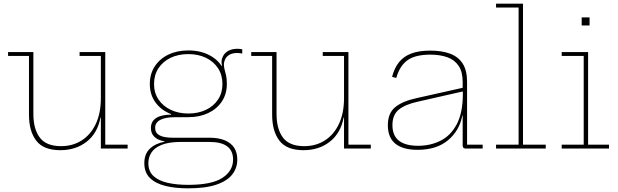

<svg xmlns="http://www.w3.org/2000/svg" viewBox="-20 -810 3370 1047"><path d="M530 -505H414V-526H554V-21H676V0H530ZM162 -526V-189Q162 -106.5 197 -59.8Q232 -13 313 -13Q376.5 -13 425.5 -44.2Q474.5 -75.5 502.2 -134Q530 -192.5 530 -275L539 -169H528Q511.5 -83 452.2 -37Q393 9 309 9Q217.5 9 177.8 -42.8Q138 -94.5 138 -185V-505H24V-526Z M1005 217Q935.5 217 881.8 203.8Q828 190.5 797.5 160.5Q767 130.5 767 80Q767 29.5 797.2 0.8Q827.5 -28 877 -37V-42L963 -36Q899.5 -35.5 861.2 -20Q823 -4.5 806 21.5Q789 47.5 789 80Q789 124 816.8 149.8Q844.5 175.5 893.5 186.8Q942.5 198 1006 198Q1135 198 1193 159.8Q1251 121.5 1251 60Q1251 -36 1122 -36H917Q861.5 -36 832.2 -55.8Q803 -75.5 803 -112Q803 -147.5 830.8 -166Q858.5 -184.5 913 -185V-193L1007 -171H937Q881.5 -171 853.8 -156.2Q826 -141.5 826 -112Q826 -85 849.8 -72Q873.5 -59 923 -59H1122Q1171.5 -59 1205.5 -45Q1239.5 -31 1256.8 -4.5Q1274 22 1274 60Q1274 105.5 1246.8 141Q1219.5 176.5 1160.2 196.8Q1101 217 1005 217ZM1007 -171Q946.5 -171 899 -193.5Q851.5 -216 824.2 -256.8Q797 -297.5 797 -352Q797 -407 824 -448.2Q851 -489.5 898.2 -512.2Q945.5 -535 1007 -535Q1072.5 -535 1122.5 -508.8Q1172.5 -482.5 1197 -436Q1207 -418 1212 -397Q1217 -376 1217 -352Q1217 -297.5 1190 -256.8Q1163 -216 1115.5 -193.5Q1068 -171 1007 -171ZM1007 -191Q1061 -191 1103 -211Q1145 -231 1169 -267.2Q1193 -303.5 1193 -352Q1193 -401 1169 -437.8Q1145 -474.5 1103 -494.8Q1061 -515 1007 -515Q952.5 -515 910.2 -494.8Q868 -474.5 844 -437.8Q820 -401 820 -352Q820 -303.5 844.5 -267.2Q869 -231 911.2 -211Q953.5 -191 1007 -191ZM1217 -352 1202 -410 1183 -449 1191 -452Q1189.5 -456.5 1188.8 -461.8Q1188 -467 1188 -472Q1188 -488.5 1197 -505.2Q1206 -522 1225.5 -533Q1245 -544 1276 -544Q1283 -544 1288.8 -543.2Q1294.5 -542.5 1301 -541V-518Q1293.5 -519.5 1287.2 -520.2Q1281 -521 1274 -521Q1246.5 -521 1230.5 -511Q1214.5 -501 1207.8 -486.8Q1201 -472.5 1201 -459Q1201 -443 1205 -429.5Q1209 -416 1213 -398.2Q1217 -380.5 1217 -352Z M1856 -505H1740V-526H1880V-21H2002V0H1856ZM1488 -526V-189Q1488 -106.5 1523 -59.8Q1558 -13 1639 -13Q1702.5 -13 1751.5 -44.2Q1800.5 -75.5 1828.2 -134Q1856 -192.5 1856 -275L1865 -169H1854Q1837.5 -83 1778.2 -37Q1719 9 1635 9Q1543.5 9 1503.8 -42.8Q1464 -94.5 1464 -185V-505H1350V-526Z M2518 0Q2510.5 0 2506.8 -4.5Q2503 -9 2503 -17V-231L2505 -241L2504 -299L2503 -320V-363Q2503 -418.5 2481 -451Q2459 -483.5 2419.5 -497.8Q2380 -512 2327 -512Q2243 -512 2201 -480.8Q2159 -449.5 2141 -385L2118 -391Q2130.5 -439 2155.8 -470.8Q2181 -502.5 2222.8 -518.2Q2264.5 -534 2327 -534Q2389 -534 2433.8 -517.5Q2478.5 -501 2502.8 -463.8Q2527 -426.5 2527 -364V-21H2612V0ZM2257 7Q2177.5 7 2136.2 -26.2Q2095 -59.5 2095 -127Q2095 -192.5 2134.5 -225.2Q2174 -258 2252 -275L2511 -333V-313L2256 -255Q2188.5 -240 2154.2 -211.8Q2120 -183.5 2120 -128Q2120 -70.5 2155.5 -42.8Q2191 -15 2260 -15Q2327.5 -15 2383 -43Q2438.5 -71 2471.2 -133.5Q2504 -196 2504 -299L2510 -180H2501Q2485.5 -97.5 2423 -45.2Q2360.5 7 2257 7Z M2832 -21H2956V0H2685V-21H2808V-769H2685V-790H2832Z M3187 -21H3301V0H3043V-21H3163V-505H3043V-526H3187ZM3152 -715H3195V-671H3152Z"/></svg>

Font: Hepta Slab ExtraLight
Style: Regular
Weight: 200
Designer: Michael LaGattuta
Foundry: Michael LaGattuta
Version: Version 1.100